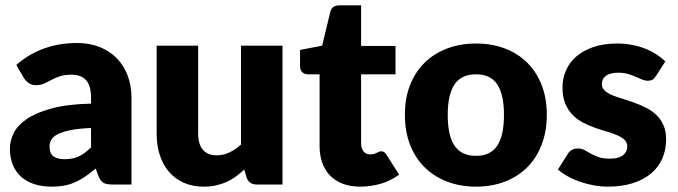

<svg xmlns="http://www.w3.org/2000/svg" viewBox="-20 -689 2533 717"><path d="M41 -446.5Q88 -488 145.2 -508.2Q202.5 -528.5 268 -528.5Q315 -528.5 352.8 -513.2Q390.5 -498 416.8 -470.8Q443 -443.5 457 -406Q471 -368.5 471 -324V0H400Q378 0 366.8 -6Q355.5 -12 348 -31L337 -59.5Q317.5 -43 299.5 -30.5Q281.5 -18 262.2 -9.2Q243 -0.5 221.2 3.8Q199.5 8 173 8Q137.5 8 108.5 -1.2Q79.5 -10.5 59.2 -28.5Q39 -46.5 28 -73.2Q17 -100 17 -135Q17 -163 31 -191.8Q45 -220.5 79.5 -244.2Q114 -268 172.5 -284Q231 -300 320 -302V-324Q320 -369.5 301.2 -389.8Q282.5 -410 248 -410Q220.5 -410 203 -404Q185.5 -398 171.8 -390.5Q158 -383 145 -377Q132 -371 114 -371Q98 -371 87 -379Q76 -387 69 -398ZM320 -211Q273.5 -209 243.5 -203Q213.5 -197 196 -188Q178.5 -179 171.8 -167.5Q165 -156 165 -142.5Q165 -116 179.5 -105.2Q194 -94.5 222 -94.5Q252 -94.5 274.5 -105Q297 -115.5 320 -139Z M1035 -518.5V0H939Q910 0 901 -26L892 -56Q877 -41.5 861 -29.8Q845 -18 826.8 -9.8Q808.5 -1.5 787.2 3.2Q766 8 741 8Q698.5 8 665.8 -6.8Q633 -21.5 610.5 -48Q588 -74.5 576.5 -110.5Q565 -146.5 565 -189.5V-518.5H720V-189.5Q720 -151 737.5 -130Q755 -109 789 -109Q814.5 -109 836.8 -119.8Q859 -130.5 880 -149V-518.5Z M1325.5 8Q1288.5 8 1260.2 -2.8Q1232 -13.5 1212.8 -33.2Q1193.5 -53 1183.5 -81Q1173.5 -109 1173.5 -143.5V-411.5H1129.5Q1117.5 -411.5 1109 -419.2Q1100.5 -427 1100.5 -442V-502.5L1183 -518.5L1213.5 -645Q1219.5 -669 1247.5 -669H1328.5V-517.5H1457V-411.5H1328.5V-154Q1328.5 -136 1337.2 -124.2Q1346 -112.5 1362.5 -112.5Q1371 -112.5 1376.8 -114.2Q1382.5 -116 1386.8 -118.2Q1391 -120.5 1394.8 -122.2Q1398.5 -124 1403.5 -124Q1410.5 -124 1414.8 -120.8Q1419 -117.5 1423.5 -110.5L1470.5 -37Q1440.5 -14.5 1403 -3.2Q1365.5 8 1325.5 8Z M1758 -107Q1811.5 -107 1836.8 -144.8Q1862 -182.5 1862 -259.5Q1862 -336.5 1836.8 -374Q1811.5 -411.5 1758 -411.5Q1703 -411.5 1677.5 -374Q1652 -336.5 1652 -259.5Q1652 -182.5 1677.5 -144.8Q1703 -107 1758 -107ZM1758 -526.5Q1817 -526.5 1865.5 -508Q1914 -489.5 1948.8 -455Q1983.5 -420.5 2002.8 -371.2Q2022 -322 2022 -260.5Q2022 -198.5 2002.8 -148.8Q1983.5 -99 1948.8 -64.2Q1914 -29.5 1865.5 -10.8Q1817 8 1758 8Q1698.5 8 1649.8 -10.8Q1601 -29.5 1565.8 -64.2Q1530.5 -99 1511.2 -148.8Q1492 -198.5 1492 -260.5Q1492 -322 1511.2 -371.2Q1530.5 -420.5 1565.8 -455Q1601 -489.5 1649.8 -508Q1698.5 -526.5 1758 -526.5Z M2429.5 -405Q2423.5 -395.5 2416.8 -391.5Q2410 -387.5 2399.5 -387.5Q2388.5 -387.5 2377.5 -392.2Q2366.5 -397 2353.8 -402.5Q2341 -408 2325 -412.8Q2309 -417.5 2288.5 -417.5Q2259 -417.5 2243.2 -406.2Q2227.5 -395 2227.5 -375Q2227.5 -360.5 2237.8 -351Q2248 -341.5 2265 -334.2Q2282 -327 2303.5 -320.5Q2325 -314 2347.5 -306Q2370 -298 2391.5 -287.2Q2413 -276.5 2430 -260.8Q2447 -245 2457.2 -222.5Q2467.5 -200 2467.5 -168.5Q2467.5 -130 2453.5 -97.5Q2439.5 -65 2411.8 -41.5Q2384 -18 2343.2 -5Q2302.5 8 2249.5 8Q2223 8 2196.5 3Q2170 -2 2145.2 -10.5Q2120.5 -19 2099.5 -30.8Q2078.5 -42.5 2063.5 -56L2099.5 -113Q2105.5 -123 2114.8 -128.8Q2124 -134.5 2138.5 -134.5Q2152 -134.5 2162.8 -128.5Q2173.5 -122.5 2186 -115.5Q2198.5 -108.5 2215.2 -102.5Q2232 -96.5 2257.5 -96.5Q2275.5 -96.5 2288 -100.2Q2300.5 -104 2308 -110.5Q2315.5 -117 2319 -125Q2322.5 -133 2322.5 -141.5Q2322.5 -157 2312 -167Q2301.5 -177 2284.5 -184.2Q2267.5 -191.5 2245.8 -197.8Q2224 -204 2201.5 -212Q2179 -220 2157.2 -231.2Q2135.5 -242.5 2118.5 -259.8Q2101.5 -277 2091 -302Q2080.5 -327 2080.5 -362.5Q2080.5 -395.5 2093.2 -425.2Q2106 -455 2131.5 -477.5Q2157 -500 2195.5 -513.2Q2234 -526.5 2285.5 -526.5Q2313.5 -526.5 2339.8 -521.5Q2366 -516.5 2389 -507.5Q2412 -498.5 2431 -486.2Q2450 -474 2464.5 -459.5Z"/></svg>

Font: Lato
Style: Regular
Weight: 900
Designer: Lukasz Dziedzic with Adam Twardoch and Botio Nikoltchev
Foundry: tyPoland Lukasz Dziedzic
Version: Version 2.010; 2014-09-01; http://www.latofonts.com/; ttfaut